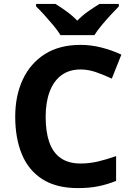

<svg xmlns="http://www.w3.org/2000/svg" viewBox="-20 -954 677 984"><path d="M393 -598Q335 -598 295 -568.5Q255 -539 234.5 -484.5Q214 -430 214 -355Q214 -279 232.5 -225.5Q251 -172 291 -144Q331 -116 393 -116Q437 -116 480.5 -126Q524 -136 575 -154V-27Q528 -8 482 1Q436 10 379 10Q269 10 197.5 -35.5Q126 -81 92 -163.5Q58 -246 58 -356Q58 -464 97 -547Q136 -630 210.5 -677Q285 -724 393 -724Q446 -724 499.5 -710.5Q553 -697 602 -674L553 -551Q513 -570 472.5 -584Q432 -598 393 -598ZM290 -774Q276 -797 253.5 -824Q231 -851 207.5 -877Q184 -903 165 -921V-934H264Q290 -918 320 -896.5Q350 -875 376 -848Q402 -875 433 -896.5Q464 -918 490 -934H589V-921Q571 -903 547 -877Q523 -851 500.5 -824Q478 -797 464 -774Z"/></svg>

Font: Noto Sans Cham
Style: Bold
Weight: 700
Version: Version 2.002